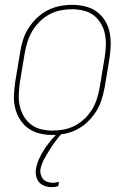

<svg xmlns="http://www.w3.org/2000/svg" viewBox="-20 -548 540 791"><path d="M195 8Q168 8 142 1.5Q116 -5 95.5 -20Q75 -35 61.5 -57Q48 -79 42 -105Q36 -131 37.5 -158.5Q39 -186 43 -213L63 -333Q67 -359 75 -384Q83 -409 97.5 -432Q112 -455 132 -474Q152 -493 176 -505.5Q200 -518 226 -523Q252 -528 278 -528Q305 -528 331.5 -521.5Q358 -515 378.5 -500Q399 -485 412.5 -463Q426 -441 431.5 -415Q437 -389 436 -361.5Q435 -334 431 -307L411 -187Q406 -161 398 -136Q390 -111 375.5 -88Q361 -65 341 -46Q321 -27 297 -14.5Q273 -2 247 3Q221 8 195 8ZM196 -10Q219 -10 243 -14.5Q267 -19 289 -30.5Q311 -42 329.5 -60Q348 -78 360.5 -99Q373 -120 380 -143.5Q387 -167 391 -190L411 -310Q415 -334 416 -358.5Q417 -383 412.5 -406.5Q408 -430 396.5 -450Q385 -470 367 -484Q349 -498 325.5 -504Q302 -510 277 -510Q254 -510 230.5 -505.5Q207 -501 185 -489.5Q163 -478 144.5 -460Q126 -442 113.5 -421Q101 -400 93.5 -376.5Q86 -353 82 -330L62 -210Q59 -186 57.5 -161.5Q56 -137 61 -113.5Q66 -90 77.5 -70Q89 -50 106.5 -36Q124 -22 147.5 -16Q171 -10 196 -10ZM193 223Q178 223 164 218Q150 213 141 202.5Q132 192 129 177.5Q126 163 128 148Q132 126 142 104.5Q152 83 165 63.5Q178 44 193.5 26Q209 8 227 -8H237L236 0Q221 17 208 34.5Q195 52 183.5 70.5Q172 89 161.5 108.5Q151 128 147 148Q145 160 148 171Q151 182 158 190Q165 198 176 201.5Q187 205 198 205Q204 205 210.5 204Q217 203 223 201L220 219Q213 221 206.5 222Q200 223 193 223Z"/></svg>

Font: Iosevka Thin Oblique
Style: Regular
Weight: 100
Italic angle: -9°
Monospace: yes
Designer: Belleve Invis
Foundry: Belleve Invis
Version: Version 32.5.0; ttfautohint (v1.8.4)